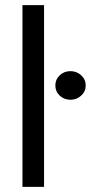

<svg xmlns="http://www.w3.org/2000/svg" viewBox="-20 -727 353 747"><path d="M151.4 0H67.4V-707H151.4ZM195.3 -394.5Q195.3 -418 212.4 -434.1Q229.5 -450.2 253.9 -450.2Q278.3 -450.2 295.9 -434.1Q313.5 -418 313.5 -394.5Q313.5 -371.1 295.9 -355Q278.3 -338.9 253.9 -338.9Q229.5 -338.9 212.4 -355Q195.3 -371.1 195.3 -394.5Z"/></svg>

Font: WEMIX Pretendard
Style: Regular
Weight: 400
Designer: Base glyphs from Inter by Rasmus Andersson; Hangeul glyphs from Noto Sans CJK(Source Han Sans) by Jang Soo-young and Kan
Foundry: Kil Hyung-jin
Version: Version 1.000